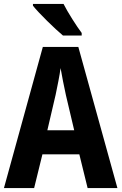

<svg xmlns="http://www.w3.org/2000/svg" viewBox="-20 -953 616 973"><path d="M302 -933H147V-924C176 -887 259 -806 299 -773H394V-786C369 -819 323 -891 302 -933ZM424 0H575L377 -715H197L0 0H153L195 -171H382ZM314 -471 356 -293H220L262 -473C271 -516 282 -570 287 -608C293 -571 305 -513 314 -471Z"/></svg>

Font: Noto Sans Georgian Condensed Bold
Style: Regular
Weight: 700
Width: 3
Designer: Monotype Design Team, Akaki Razmadze
Foundry: Google LLC
Version: Version 2.005